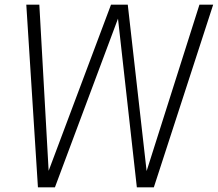

<svg xmlns="http://www.w3.org/2000/svg" viewBox="-20 -800 936 825"><path d="M641 5H568L487 -720L216 5H143L93 -780H149L189 -66L457 -780H529L610 -65L837 -780H896Z"/></svg>

Font: Tanohe Sans Light
Style: Italic
Weight: 300
Designer: Village Type and Design LLC & Cristiano Sobral
Foundry: Cooper Hewitt Smithsonian Design Museum
Version: Version 1.00;September 29, 2021;FontCreator 13.0.0.2655 64-b